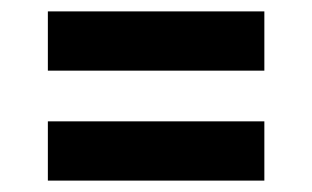

<svg xmlns="http://www.w3.org/2000/svg" viewBox="-20 -421 548 337"><path d="M64 -297V-401H444V-297ZM64 -104V-208H444V-104Z"/></svg>

Font: Saira Semi Condensed SemiBold
Style: Regular
Weight: 600
Width: 4
Designer: Hector Gatti with collaboration of the Omnibus-Type team
Foundry: Omnibus-Type
Version: Version 1.001; ttfautohint (v1.8)